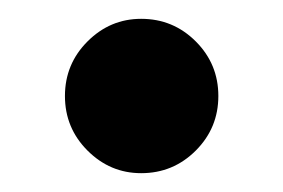

<svg xmlns="http://www.w3.org/2000/svg" viewBox="-20 -178 301 204"><path d="M130 6Q97 6 73 -18Q49 -42 49 -76Q49 -110 73 -134Q97 -158 130 -158Q164 -158 188 -134Q212 -110 212 -76Q212 -42 188 -18Q164 6 130 6Z"/></svg>

Font: Lil Grotesk Black
Style: Regular
Weight: 900
Designer: Bastien Sozeau
Foundry: NBR — Bastien Sozeau
Version: Version 3.003; ttfautohint (v1.8.4.7-5d5b);gftools[0.9.33]